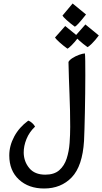

<svg xmlns="http://www.w3.org/2000/svg" viewBox="-20 -846 582 1091"><path d="M230.5 225.1Q142.6 225.1 87.6 174.3Q32.7 123.5 32.7 37.1Q32.7 -17.6 60.8 -70.1Q88.9 -122.6 140.6 -160.6Q150.4 -157.7 161.9 -147.7Q173.3 -137.7 179.2 -126.5Q146.5 -95.7 130.4 -55.9Q114.3 -16.1 114.7 22Q115.7 72.3 146.5 109.4Q177.2 146.5 237.3 146.5Q288.1 146.5 316.9 121.1Q345.7 95.7 358.9 54.7Q372.1 13.7 375.5 -33.7Q378.9 -81.1 378.9 -124.5Q378.9 -215.8 375 -308.8Q371.1 -401.9 369.1 -494.1Q375 -505.4 391.8 -516.1Q408.7 -526.9 428.5 -534.2Q448.2 -541.5 462.4 -542.5Q463.9 -533.7 464.4 -498Q464.8 -462.4 464.8 -419.4Q464.8 -371.6 464.1 -316.4Q463.4 -261.2 462.4 -208.3Q461.4 -155.3 460 -112.3Q458.5 -69.3 457.5 -45.4Q448.7 97.7 387.9 161.4Q327.1 225.1 230.5 225.1ZM405.3 -694.3Q378.9 -713.4 358.6 -731.9Q338.4 -750.5 335 -757.3L392.6 -826.2L468.8 -763.7Q441.4 -729 426 -712.4Q410.6 -695.8 405.3 -694.3ZM363.3 -569.3Q336.9 -588.4 316.7 -606.9Q296.4 -625.5 292.5 -632.8L350.6 -698.2L427.2 -635.7Q401.9 -603 385 -586.9Q368.2 -570.8 363.3 -569.3ZM477.5 -578.1Q451.2 -596.7 430.7 -615.5Q410.2 -634.3 407.2 -641.1L465.3 -707L541.5 -644.5Q521 -616.7 502 -598.1Q482.9 -579.6 477.5 -578.1Z"/></svg>

Font: Harmattan SemiBold
Style: Regular
Weight: 600
Designer: George W. Nuss III and SIL International
Foundry: SIL International
Version: Version 4.000